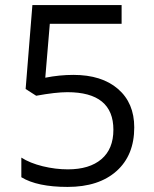

<svg xmlns="http://www.w3.org/2000/svg" viewBox="-20 -734 612 764"><path d="M272 -436Q384.8 -436 449.5 -380.1Q514.2 -324.2 514.2 -227.1Q514.2 -116.2 443.6 -53.2Q373 9.8 249 9.8Q128.4 9.8 64.9 -28.8V-106.9Q99.1 -85 149.9 -72.5Q200.7 -60.1 250 -60.1Q335.9 -60.1 383.5 -100.6Q431.2 -141.1 431.2 -217.8Q431.2 -367.2 248 -367.2Q201.7 -367.2 124 -353L82 -379.9L108.9 -713.9H463.9V-639.2H178.2L160.2 -424.8Q216.3 -436 272 -436Z"/></svg>

Font: f04293028
Style: Regular
Weight: 400
Foundry: Ascender Corporation
Version: Version 1.10